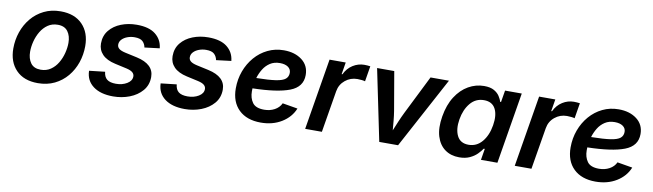

<svg xmlns="http://www.w3.org/2000/svg" viewBox="-36 -996 4925 1448"><g transform="rotate(10 2427.0 -272.5)"><path d="M264.2 10.7Q157.2 10.7 97.7 -50.8Q38.1 -112.3 38.1 -215.3Q38.1 -281.2 58.8 -341.6Q79.6 -401.9 119.1 -449.5Q158.7 -497.1 215.1 -524.9Q271.5 -552.7 342.8 -552.7Q449.7 -552.7 509.5 -491Q569.3 -429.2 569.3 -326.2Q569.3 -260.3 548.6 -199.7Q527.8 -139.2 488.3 -91.8Q448.7 -44.4 392.1 -16.8Q335.4 10.7 264.2 10.7ZM268.6 -92.8Q312 -92.8 344.5 -115Q377 -137.2 398.2 -172.9Q419.4 -208.5 429.9 -249.8Q440.4 -291 440.4 -328.1Q440.4 -381.3 415.5 -415.3Q390.6 -449.2 338.9 -449.2Q294.9 -449.2 262.7 -427Q230.5 -404.8 209.2 -369.1Q188 -333.5 177.5 -292.5Q167 -251.5 167 -213.4Q167 -160.6 191.7 -126.7Q216.3 -92.8 268.6 -92.8Z M841.3 10.7Q744.6 10.7 688.5 -31.2Q632.3 -73.2 629.9 -146.5V-148.4L750.5 -162.1Q754.4 -123 777.1 -105Q799.8 -86.9 846.2 -86.9Q894.5 -86.9 930.4 -108.6Q966.3 -130.4 966.3 -164.1Q966.3 -182.1 951.9 -194.6Q937.5 -207 905.8 -214.4L815.4 -234.4Q749 -249 715.8 -283.4Q682.6 -317.9 682.6 -367.2Q682.6 -426.3 716.3 -467.8Q750 -509.3 805.2 -531Q860.4 -552.7 924.8 -552.7Q1018.6 -552.7 1068.1 -513.7Q1117.7 -474.6 1125 -411.6Q1125 -410.6 1125.2 -409.7Q1125.5 -408.7 1125.5 -407.7L1010.7 -393.6Q1005.9 -420.9 987.1 -439Q968.3 -457 924.8 -457Q896.5 -457 870.6 -447.5Q844.7 -438 828.4 -420.9Q812 -403.8 812 -380.9Q812 -362.3 826.7 -350.1Q841.3 -337.9 876 -330.1L966.3 -310.5Q1099.6 -281.2 1099.6 -183.1Q1099.6 -121.6 1062.5 -78.1Q1025.4 -34.7 966.6 -12Q907.7 10.7 841.3 10.7Z M1389.6 10.7Q1293 10.7 1236.8 -31.2Q1180.7 -73.2 1178.2 -146.5V-148.4L1298.8 -162.1Q1302.7 -123 1325.4 -105Q1348.1 -86.9 1394.5 -86.9Q1442.9 -86.9 1478.8 -108.6Q1514.6 -130.4 1514.6 -164.1Q1514.6 -182.1 1500.2 -194.6Q1485.8 -207 1454.1 -214.4L1363.8 -234.4Q1297.4 -249 1264.2 -283.4Q1231 -317.9 1231 -367.2Q1231 -426.3 1264.6 -467.8Q1298.3 -509.3 1353.5 -531Q1408.7 -552.7 1473.1 -552.7Q1566.9 -552.7 1616.5 -513.7Q1666 -474.6 1673.3 -411.6Q1673.3 -410.6 1673.6 -409.7Q1673.8 -408.7 1673.8 -407.7L1559.1 -393.6Q1554.2 -420.9 1535.4 -439Q1516.6 -457 1473.1 -457Q1444.8 -457 1418.9 -447.5Q1393.1 -438 1376.7 -420.9Q1360.4 -403.8 1360.4 -380.9Q1360.4 -362.3 1375 -350.1Q1389.6 -337.9 1424.3 -330.1L1514.6 -310.5Q1647.9 -281.2 1647.9 -183.1Q1647.9 -121.6 1610.8 -78.1Q1573.7 -34.7 1514.9 -12Q1456.1 10.7 1389.6 10.7Z M1971.7 11.7Q1864.7 11.7 1803.7 -47.1Q1742.7 -106 1742.7 -210.4Q1742.7 -280.3 1765.6 -342.5Q1788.6 -404.8 1830.1 -452.9Q1871.6 -501 1928 -528.3Q1984.4 -555.7 2051.3 -555.7Q2135.7 -555.7 2190.2 -513.9Q2244.6 -472.2 2244.6 -399.9Q2244.6 -308.6 2149.7 -272.2Q2054.7 -235.8 1866.7 -231.9Q1866.2 -219.7 1866.2 -208.5Q1866.2 -157.7 1891.1 -123Q1916 -88.4 1980.5 -88.4Q2024.9 -88.4 2060.1 -107.4Q2095.2 -126.5 2110.8 -160.2L2227.1 -140.6Q2199.2 -71.8 2131.1 -30Q2063 11.7 1971.7 11.7ZM1881.3 -313.5Q1977.5 -314.9 2030 -323Q2082.5 -331.1 2103 -348.6Q2123.5 -366.2 2123.5 -395.5Q2123.5 -423.3 2100.6 -439.5Q2077.6 -455.6 2038.1 -455.6Q1994.1 -455.6 1962.9 -435.1Q1931.6 -414.6 1911.9 -382.1Q1892.1 -349.6 1881.3 -313.5Z M2311 0 2401.4 -545.9H2525.4L2510.3 -454.1H2516.1Q2539.1 -502 2579.8 -527.6Q2620.6 -553.2 2667.5 -553.2Q2677.7 -553.2 2690.9 -552.2Q2704.1 -551.3 2712.9 -549.8L2693.4 -431.6Q2685.5 -434.6 2668.2 -436.5Q2650.9 -438.5 2634.3 -438.5Q2581.5 -438.5 2541.3 -405.5Q2501 -372.6 2492.2 -320.3L2439 0Z M2878.4 0 2765.6 -545.9H2897L2947.8 -250Q2953.6 -213.9 2957 -177.2Q2960.4 -140.6 2963.4 -103.5Q2978.5 -140.6 2993.9 -177Q3009.3 -213.4 3027.3 -250L3174.8 -545.9H3315.9L3022.5 0Z M3491.2 9.8Q3427.2 9.8 3381.8 -23.2Q3336.4 -56.2 3317.1 -119.1Q3297.9 -182.1 3313 -272Q3328.1 -362.8 3368.4 -425.5Q3408.7 -488.3 3465.3 -520.5Q3522 -552.7 3585 -552.7Q3632.8 -552.7 3661.1 -536.6Q3689.5 -520.5 3703.9 -497.8Q3718.3 -475.1 3724.6 -455.6H3730.5L3745.6 -545.9H3873.5L3783.2 0H3657.2L3671.4 -86.4H3663.1Q3649.9 -66.4 3627.7 -43.9Q3605.5 -21.5 3571.8 -5.9Q3538.1 9.8 3491.2 9.8ZM3544.9 -95.7Q3606.4 -95.7 3647.7 -144.5Q3689 -193.4 3702.1 -272.5Q3715.3 -352.1 3690.2 -399.7Q3665 -447.3 3602.5 -447.3Q3538.6 -447.3 3497.8 -397.9Q3457 -348.6 3444.3 -272.5Q3431.6 -195.8 3456.5 -145.8Q3481.4 -95.7 3544.9 -95.7Z M3916 0 4006.3 -545.9H4130.4L4115.2 -454.1H4121.1Q4144 -502 4184.8 -527.6Q4225.6 -553.2 4272.5 -553.2Q4282.7 -553.2 4295.9 -552.2Q4309.1 -551.3 4317.9 -549.8L4298.3 -431.6Q4290.5 -434.6 4273.2 -436.5Q4255.9 -438.5 4239.3 -438.5Q4186.5 -438.5 4146.2 -405.5Q4106 -372.6 4097.2 -320.3L4043.9 0Z M4535.6 11.7Q4428.7 11.7 4367.7 -47.1Q4306.6 -106 4306.6 -210.4Q4306.6 -280.3 4329.6 -342.5Q4352.5 -404.8 4394 -452.9Q4435.5 -501 4491.9 -528.3Q4548.3 -555.7 4615.2 -555.7Q4699.7 -555.7 4754.2 -513.9Q4808.6 -472.2 4808.6 -399.9Q4808.6 -308.6 4713.6 -272.2Q4618.7 -235.8 4430.7 -231.9Q4430.2 -219.7 4430.2 -208.5Q4430.2 -157.7 4455.1 -123Q4480 -88.4 4544.4 -88.4Q4588.9 -88.4 4624 -107.4Q4659.2 -126.5 4674.8 -160.2L4791 -140.6Q4763.2 -71.8 4695.1 -30Q4627 11.7 4535.6 11.7ZM4445.3 -313.5Q4541.5 -314.9 4594 -323Q4646.5 -331.1 4667 -348.6Q4687.5 -366.2 4687.5 -395.5Q4687.5 -423.3 4664.6 -439.5Q4641.6 -455.6 4602.1 -455.6Q4558.1 -455.6 4526.9 -435.1Q4495.6 -414.6 4475.8 -382.1Q4456.1 -349.6 4445.3 -313.5Z"/></g></svg>

Font: Inter Semi Bold
Style: Italic
Weight: 600
Italic angle: -9.39999°
Designer: Rasmus Andersson
Foundry: rsms
Version: Version 4.000;git-3c8e0fc